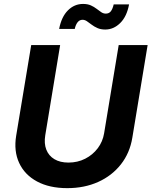

<svg xmlns="http://www.w3.org/2000/svg" viewBox="-20 -960 781 990"><path d="M326.9 10.1Q234.7 10.1 170.9 -24.3Q107.1 -58.7 78.8 -119.9Q50.4 -181 63.4 -260.2L140.9 -727.5H290.1L213.4 -262.8Q206.4 -220.1 218.8 -188.4Q231.3 -156.6 260.5 -139.2Q289.8 -121.7 332.9 -121.7Q380.3 -121.7 419.4 -141.7Q458.4 -161.6 484.1 -195.7Q509.8 -229.9 516.8 -272.5L592 -727.5H741.2L662.4 -250.4Q649.4 -171 603.3 -112.4Q557.1 -53.7 486.1 -21.8Q415 10.1 326.9 10.1ZM522.9 -807.7Q499.5 -807.7 482.5 -815.3Q465.5 -822.8 452.4 -832.9Q439.3 -842.9 428.2 -850.5Q417.2 -858 405.5 -858Q390 -858 379.8 -844.8Q369.7 -831.5 365.4 -810.7H284.9Q296.8 -873.1 330.1 -906.4Q363.3 -939.7 408.3 -939.7Q431.8 -939.7 448.5 -932.2Q465.2 -924.6 478 -914.7Q490.8 -904.8 501.9 -897.3Q512.9 -889.8 525.4 -889.8Q542.3 -889.8 551.6 -901.9Q560.9 -914.1 566.2 -937.2H645.5Q633.9 -874.8 599.9 -841.3Q565.9 -807.7 522.9 -807.7Z"/></svg>

Font: Adwaita Sans
Style: Italic
Weight: 400
Italic angle: -9.39999°
Designer: Rasmus Andersson
Foundry: rsms
Version: Version 4.001;git-9221beed3